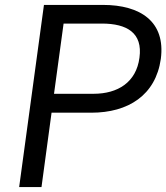

<svg xmlns="http://www.w3.org/2000/svg" viewBox="-20 -762 677 782"><path d="M149 0 190 -303H352C502 -303 614 -374 635 -522C655 -674 552 -742 399 -742H159L58 0ZM239 -666H395C497 -666 562 -628 548 -527C535 -427 460 -380 361 -380H200Z"/></svg>

Font: Cheyenne Sans
Style: Italic
Weight: 400
Italic angle: -8.13011°
Designer: The Public Sans project authors (U.S. Web Design System), Libre Franklin designed by Pablo Impallari and Rodrigo Fuenzal
Foundry: The Cheyenne Sans Project Authors
Version: Version 2.007